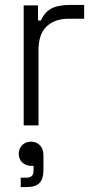

<svg xmlns="http://www.w3.org/2000/svg" viewBox="-20 -508 385 778"><path d="M76 0V-486H134V-425H146Q160 -458 187.5 -473Q215 -488 264 -488H321V-432H257Q202 -432 169 -401Q136 -370 136 -304V0ZM64 250V212H85Q102 212 109 205Q116 198 116 182V164H106Q85 164 70.5 150.5Q56 137 56 115Q56 94 70 80Q84 66 106 66Q127 66 141.5 80.5Q156 95 156 121V183Q156 217 140 233.5Q124 250 89 250Z"/></svg>

Font: Space Grotesk Frontify Light
Style: Regular
Weight: 300
Designer: Florian Karsten
Version: Version 2.000